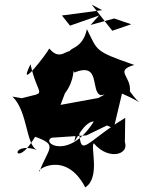

<svg xmlns="http://www.w3.org/2000/svg" viewBox="-20 -727 624 831"><path d="M520 -79 522 -217C337 -104 328 -30 321 -188C273 -18 325 -202 386 -201C279 -31 155 -109 204 -131L354 -141L443 -184L518 -151L474 -179L508 -322C616 -276 590 -262 542 -332C550 -397 473 -420 561 -446C386 -507 404 -506 356 -601C331 -480 226 -543 318 -456C282 -571 259 -440 193 -517C186 -499 50 -322 112 -449C145 -300 192 -333 74 -302L34 -309C102 -243 91 -97 142 -77C14 -122 44 15 132 -135C234 -99 189 -87 151 15C132 11 264 -80 349 84C416 41 370 -91 386 -107C454 -24 563 -62 508 -135ZM433 -318 406 -303 242 -273 261 -323C308 -385 293 -438 302 -413C418 -461 370 -330 416 -315ZM548 -622 474 -647 372 -619 409 -660 283 -616 248 -660 422 -683 377 -707 466 -594Z"/></svg>

Font: Asimov Silicon
Style: Regular
Weight: 400
Designer: Google
Version: Version 2.000980; 2014